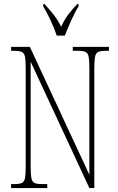

<svg xmlns="http://www.w3.org/2000/svg" viewBox="-20 -951 599 971"><path d="M36 0V-20H54Q79 -20 91 -26Q103 -32 106.5 -51Q110 -70 110 -108V-606Q110 -645 106.5 -663.5Q103 -682 91 -688Q79 -694 54 -694H36V-714H131L432 -67V-606Q432 -645 428.5 -663.5Q425 -682 413 -688Q401 -694 376 -694H348V-714H531V-694H513Q488 -694 476 -688Q464 -682 460.5 -663.5Q457 -645 457 -606V0H432L135 -639V-108Q135 -70 138.5 -51Q142 -32 154 -26Q166 -20 191 -20H219V0ZM267 -771Q256 -805 236 -847.5Q216 -890 199 -918V-931H205Q232 -901 251.5 -876.5Q271 -852 289 -816Q306 -852 324.5 -876.5Q343 -901 371 -931H377V-918Q359 -890 340 -847.5Q321 -805 308 -771Z"/></svg>

Font: Noto Serif Georgian ExtraCondensed Thin
Style: Regular
Weight: 100
Width: 2
Designer: Monotype Design Team, Akaki Razmadze
Foundry: Google LLC
Version: Version 2.003; ttfautohint (v1.8.4.7-5d5b)